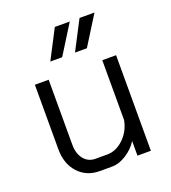

<svg xmlns="http://www.w3.org/2000/svg" viewBox="-135 -833 840 942"><g transform="rotate(-20 285.0 -362.0)"><path d="M70 -162V-499H142V-160Q142 -113 165 -84.5Q188 -56 225 -56H287Q333 -56 372 -93Q411 -130 422 -186V-499H494V0H424V-76Q401 -40 363 -16Q325 8 289 8H225Q156 8 113 -39Q70 -86 70 -162ZM259 -732H337L242 -580H180ZM388 -732H466L371 -580H309Z"/></g></svg>

Font: Bai Jamjuree
Style: Regular
Weight: 400
Designer: Katatrad Aksorn Co.,Ltd.
Foundry: Cadson Demak Co.,Ltd.
Version: Version 1.000; ttfautohint (v1.6)